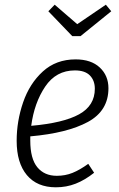

<svg xmlns="http://www.w3.org/2000/svg" viewBox="-20 -787 507 818"><path d="M109 -206V-188Q109 -111 139 -74.5Q169 -38 222 -38Q258 -38 289 -50.5Q320 -63 356 -89L381 -51Q342 -20 302.5 -4.5Q263 11 218 11Q138 11 94.5 -41Q51 -93 51 -187Q51 -271 78.5 -351Q106 -431 162.5 -482.5Q219 -534 302 -534Q368 -534 405 -499.5Q442 -465 442 -411Q442 -315 354.5 -267.5Q267 -220 109 -206ZM113 -251Q250 -263 317 -300Q384 -337 384 -409Q384 -444 363 -465.5Q342 -487 299 -487Q219 -487 172.5 -418Q126 -349 113 -251ZM431 -767 454 -739 323 -633H288L186 -739L213 -767L309 -684Z"/></svg>

Font: Fira Sans Condensed Light
Style: Italic
Weight: 300
Width: 3
Italic angle: -8°
Designer: Carrois Corporate & Edenspiekermann AG
Foundry: Carrois Corporate GbR & Edenspiekermann AG
Version: Version 4.203